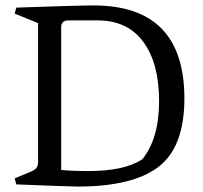

<svg xmlns="http://www.w3.org/2000/svg" viewBox="-20 -678 746 706"><path d="M120 -83V-593L34 -628L40 -650Q266 -658 324 -658Q658 -658 658 -316Q658 -138 563.5 -65Q469 8 265 8Q240 8 40 0L34 -22L89 -45Q107 -52 113.5 -60Q120 -68 120 -83ZM339 -603H232Q205 -603 205 -578V-53Q244 -49 305 -49Q437 -49 503 -92Q565 -168 565 -306.5Q565 -445 507 -524Q449 -603 339 -603Z"/></svg>

Font: Fenix
Style: Regular
Weight: 400
Designer: Fernando Diaz
Foundry: Fernando Diaz
Version: 004.301